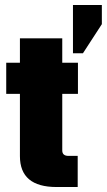

<svg xmlns="http://www.w3.org/2000/svg" viewBox="-20 -751 429 771"><path d="M273 -731H389V-654L313 -537H273ZM230 -597V-499H293V-374H230V-147Q230 -125 255 -125H292V0H207Q60 0 60 -124V-374H5V-499H60V-597Z"/></svg>

Font: Teko
Style: Bold
Weight: 700
Designer: Manushi Parikh, Jonny Pinhorn
Foundry: Indian Type Foundry
Version: Version 1.106;PS 1.0;hotconv 1.0.78;makeotf.lib2.5.61930; tt